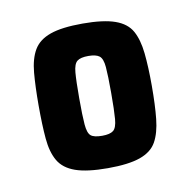

<svg xmlns="http://www.w3.org/2000/svg" viewBox="-47 -742 385 391"><g transform="rotate(-10 145.5 -546.5)"><path d="M147 -397Q104 -397 80 -405.5Q56 -414 45.5 -432Q35 -450 32.5 -478.5Q30 -507 30 -547Q30 -586 32.5 -614.5Q35 -643 45.5 -661Q56 -679 80 -687.5Q104 -696 147 -696Q190 -696 214 -687.5Q238 -679 248 -661Q258 -643 261 -614.5Q264 -586 264 -547Q264 -507 261 -478.5Q258 -450 248 -432Q238 -414 214 -405.5Q190 -397 147 -397ZM147 -464Q163 -464 170 -469.5Q177 -475 178.5 -493Q180 -511 180 -547Q180 -583 178.5 -600.5Q177 -618 170 -623.5Q163 -629 147 -629Q131 -629 124 -623.5Q117 -618 115.5 -600.5Q114 -583 114 -547Q114 -511 115.5 -493Q117 -475 123.5 -469.5Q130 -464 147 -464Z"/></g></svg>

Font: Saira ExtraCondensed ExtraBold
Style: Regular
Weight: 800
Width: 2
Designer: Hector Gatti with collaboration of the Omnibus-Type team
Foundry: Omnibus-Type
Version: Version 1.101